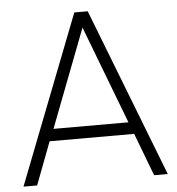

<svg xmlns="http://www.w3.org/2000/svg" viewBox="-51 -748 731 795"><g transform="rotate(-5 314.5 -350.0)"><path d="M557.6 0Q541 -44.9 490.2 -177.7Q402.3 -177.7 138.7 -177.7Q122.1 -133.8 71.3 0Q56.6 0 14.6 0Q83 -174.8 287.1 -700.2Q300.8 -700.2 342.8 -700.2Q411.1 -525.4 614.3 0Q599.6 0 557.6 0ZM159.2 -227.5Q237.3 -227.5 470.7 -227.5Q431.6 -330.1 315.4 -634.8Q276.4 -533.2 159.2 -227.5Z"/></g></svg>

Font: LeFont
Style: ExtraLight
Weight: 200
Designer: Leryon MEDIA
Version: Version 1.0